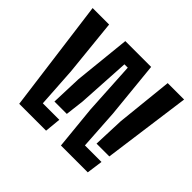

<svg xmlns="http://www.w3.org/2000/svg" viewBox="-141 -782 963 963"><g transform="rotate(45 341.0 -300.0)"><path d="M391.5 0 368.5 -232.5 352.5 -513.2H328.8L312.2 -232.5L300.3 -133H212.5L218.5 -298.1L249.5 -598.7H432.7L462.7 -298.1L476.2 -85.5H593.7L581.8 0ZM95.7 0 16.4 -600H133.3L164.1 -298.1L177.6 -85.5H294.6L286.2 0ZM511.1 -133 517.5 -298.1 548.9 -600H665.3L601.9 -133Z"/></g></svg>

Font: Big Shoulders Stencil Text Thin
Style: Regular
Weight: 100
Designer: Patric King
Foundry: XO Type Co
Version: Version 2.001